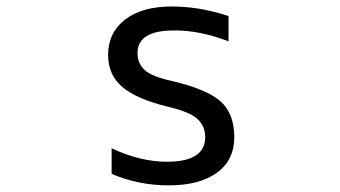

<svg xmlns="http://www.w3.org/2000/svg" viewBox="-20 -555 1040 587"><path d="M678.7 -505.9V-428.7Q588.9 -462.9 511.7 -461.9Q400.4 -461.9 400.4 -392.6Q400.4 -361.3 421.9 -341.3Q443.4 -321.3 504.9 -307.6Q613.3 -282.2 654.8 -244.6Q696.3 -207 696.3 -135.7Q696.3 -65.4 643.1 -26.9Q589.8 11.7 496.1 11.7Q403.3 11.7 321.3 -23.4V-101.6Q409.2 -60.5 490.2 -60.5Q607.4 -60.5 607.4 -135.7Q607.4 -168.9 584 -190.9Q560.5 -212.9 494.1 -228.5Q397.5 -252 354 -289.1Q310.5 -326.2 310.5 -386.7Q310.5 -455.1 362.3 -495.1Q414.1 -535.2 505.9 -535.2Q589.8 -535.2 678.7 -505.9Z"/></svg>

Font: Gen Shin Gothic Monospace Regular
Style: Regular
Weight: 400
Designer: [Source Han Sans]
Ryoko NISHIZUKA  (kana & ideographs); Paul D. Hunt (Latin, Greek & Cyrillic); Wenlong ZHANG  (bopomofo
Version: Version 1.002.20150607